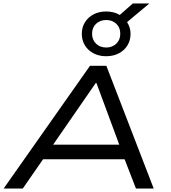

<svg xmlns="http://www.w3.org/2000/svg" viewBox="-20 -1083 982 1103"><path d="M1 0 497 -705H591L863 0H761L682 -204L731 -168H189L253 -205L111 0ZM530 -606 268 -227 235 -252H710L674 -228L534 -606ZM590 -760Q549 -760 517.5 -776.5Q486 -793 468 -822Q450 -851 450 -889Q450 -926 468 -955Q486 -984 517.5 -1000.5Q549 -1017 590 -1017Q612 -1017 632 -1012Q652 -1007 668 -997L743 -1063H838L710 -956Q719 -942 724.5 -925.5Q730 -909 730 -889Q730 -851 712 -822Q694 -793 662.5 -776.5Q631 -760 590 -760ZM590 -810Q625 -810 648 -832Q671 -854 671 -889Q671 -925 648 -946.5Q625 -968 590 -968Q555 -968 532 -946.5Q509 -925 509 -889Q509 -854 532 -832Q555 -810 590 -810Z"/></svg>

Font: Nunito Sans 7pt Expanded
Style: Italic
Weight: 400
Width: 7
Italic angle: -9°
Designer: Vernon Adams
Foundry: Vernon Adams
Version: Version 3.101;gftools[0.9.27]